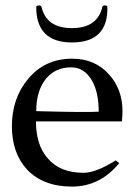

<svg xmlns="http://www.w3.org/2000/svg" viewBox="-20 -681 505 710"><path d="M431 -232H113Q113 -144 157 -95Q202 -42 289 -42Q335 -42 408 -88L421 -78Q350 9 246 9Q140 9 80 -54Q24 -115 24 -214Q24 -317 83 -388Q145 -464 247 -464Q331 -464 383 -406Q433 -351 433 -269Q433 -258 431 -232ZM345 -268Q345 -340 320 -383Q292 -432 243 -432Q186 -432 151 -391Q114 -346 114 -270Q301 -265 345 -268ZM377 -657Q381 -524 246 -524Q113 -524 114 -657Q118 -661 124 -661Q130 -661 133 -657Q151 -577 246 -577Q341 -577 359 -657Q362 -661 368 -661Q374 -661 377 -657Z"/></svg>

Font: GFS Didot
Style: Regular
Weight: 400
Designer: Takis Katsoulidis and George D. Matthiopoulos
Foundry: Takis Katsoulidis and George D. Matthiopoulos
Version: Version 1.0